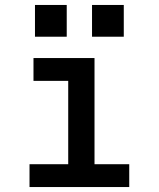

<svg xmlns="http://www.w3.org/2000/svg" viewBox="-20 -754 640 774"><path d="M99 0V-92H255V-428H115V-520H361V-92H501V0ZM479 -606H351V-734H479ZM249 -606H121V-734H249Z"/></svg>

Font: Iosevka SS04 Semibold Extended
Style: Regular
Weight: 600
Width: 7
Monospace: yes
Designer: Belleve Invis
Foundry: Belleve Invis
Version: Version 19.0.0; ttfautohint (v1.8.4)